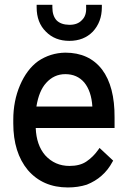

<svg xmlns="http://www.w3.org/2000/svg" viewBox="-20 -782 551 811"><path d="M346.7 -2Q309.6 9.8 266.6 9.8Q161.1 9.8 97.7 -63.5Q36.1 -137.7 36.1 -260.7V-276.4Q36.1 -355.5 64.5 -421.9Q92.8 -488.3 140.6 -523.4Q192.4 -558.6 255.9 -559.6Q356.4 -559.6 411.1 -488.3Q464.8 -417 463.9 -285.2V-241.2H130.9Q133.8 -168.9 170.9 -126Q211.9 -81.1 273.4 -81.1Q317.4 -81.1 344.7 -99.6Q374 -119.1 396.5 -151.4L400.4 -157.2L458 -103.5L455.1 -98.6Q436.5 -63.5 408.2 -39.1Q382.8 -16.6 346.7 -2ZM335.9 -433.6Q305.7 -468.8 255.9 -468.8Q208 -468.8 174.8 -431.6Q144.5 -398.4 133.8 -332H370.1Q366.2 -396.5 335.9 -433.6ZM134.8 -751V-761.7H201.2V-751Q201.2 -715.8 218.8 -696.3Q237.3 -677.7 272.5 -677.2Q307.6 -676.8 326.2 -697.3Q345.7 -715.8 343.8 -751V-761.7H410.2V-751Q410.2 -689.5 372.1 -648.4Q334 -609.4 272.9 -609.4Q211.9 -609.4 173.8 -648.4Q134.8 -686.5 134.8 -751Z"/></svg>

Font: RobotoJAA
Style: Medium
Weight: 500
Version: Version 2.05; 2016-11-05